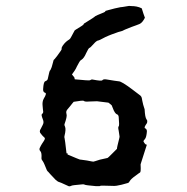

<svg xmlns="http://www.w3.org/2000/svg" viewBox="-20 -637 640 658"><path d="M465.8 -608.4C454.1 -614.3 442.4 -616.2 429.7 -616.2C426.8 -616.2 422.9 -617.2 418.9 -616.2C403.3 -613.3 394.5 -612.3 392.6 -612.3C377 -609.4 366.2 -606.4 359.4 -604.5C353.5 -602.5 349.6 -602.5 348.6 -601.6C343.8 -600.6 339.8 -599.6 340.8 -597.7C341.8 -596.7 333 -592.8 315.4 -585.9C309.6 -583 304.7 -581.1 303.7 -579.1C302.7 -578.1 293.9 -572.3 276.4 -561.5C269.5 -557.6 266.6 -555.7 266.6 -553.7C266.6 -551.8 256.8 -545.9 239.3 -535.2L235.4 -532.2C236.3 -532.2 231.4 -525.4 223.6 -509.8C221.7 -505.9 219.7 -502.9 214.8 -500C210 -497.1 202.1 -491.2 194.3 -479.5C191.4 -474.6 190.4 -471.7 191.4 -469.7C192.4 -467.8 186.5 -460 175.8 -445.3C168.9 -436.5 165 -431.6 164.1 -431.6C163.1 -430.7 162.1 -422.9 157.2 -407.2C154.3 -399.4 152.3 -395.5 151.4 -395.5C150.4 -395.5 147.5 -385.7 143.6 -366.2C142.6 -362.3 139.6 -360.4 134.8 -358.4C130.9 -356.4 128.9 -348.6 127.9 -333C127 -326.2 128.9 -321.3 133.8 -319.3C139.6 -318.4 137.7 -311.5 129.9 -298.8C126 -292 125 -283.2 126 -274.4C127 -265.6 127 -259.8 127.9 -255.9C128.9 -252 127 -249 124 -246.1C121.1 -244.1 123 -238.3 127 -227.5C129.9 -220.7 129.9 -214.8 126 -208C122.1 -201.2 121.1 -197.3 120.1 -196.3C115.2 -189.5 115.2 -183.6 120.1 -178.7C124 -173.8 127.9 -168.9 132.8 -165C134.8 -163.1 133.8 -159.2 129.9 -153.3C126 -147.5 121.1 -140.6 116.2 -129.9C115.2 -128.9 116.2 -127.9 115.2 -126C115.2 -123 116.2 -121.1 118.2 -119.1C122.1 -115.2 123 -106.4 122.1 -94.7C122.1 -90.8 124 -87.9 127 -84C129.9 -80.1 133.8 -70.3 140.6 -53.7C142.6 -50.8 143.6 -48.8 145.5 -47.9C146.5 -45.9 155.3 -37.1 170.9 -20.5C173.8 -18.6 175.8 -16.6 178.7 -14.6C182.6 -13.7 194.3 -8.8 212.9 0C215.8 2 219.7 2 223.6 0C226.6 -2 237.3 -2.9 258.8 -4.9C265.6 -5.9 269.5 -4.9 270.5 -3.9C272.5 -2.9 285.2 -1 309.6 1H318.4C321.3 1 322.3 1 323.2 0C324.2 -1 337.9 -1 364.3 0C374 1 384.8 -1 396.5 -3.9C409.2 -7.8 416 -8.8 418 -9.8C420.9 -10.7 422.9 -12.7 424.8 -16.6C426.8 -20.5 433.6 -27.3 446.3 -36.1C454.1 -42 458 -44.9 460 -45.9C461.9 -46.9 462.9 -55.7 461.9 -71.3V-74.2L483.4 -141.6C481.4 -140.6 479.5 -141.6 477.5 -143.6C475.6 -145.5 474.6 -147.5 472.7 -150.4C470.7 -152.3 471.7 -155.3 476.6 -160.2C480.5 -165 482.4 -173.8 483.4 -186.5C483.4 -192.4 481.4 -195.3 477.5 -197.3C473.6 -198.2 475.6 -204.1 483.4 -214.8C484.4 -216.8 484.4 -217.8 484.4 -219.7C485.4 -222.7 484.4 -224.6 482.4 -227.5C478.5 -232.4 476.6 -244.1 475.6 -262.7C475.6 -263.7 473.6 -267.6 470.7 -278.3C467.8 -289.1 466.8 -296.9 465.8 -301.8C464.8 -305.7 462.9 -307.6 460.9 -309.6C458 -311.5 449.2 -318.4 432.6 -331.1C409.2 -348.6 393.6 -358.4 386.7 -358.4C380.9 -359.4 368.2 -360.4 347.7 -364.3C338.9 -366.2 333 -365.2 331.1 -362.3C329.1 -359.4 318.4 -360.4 297.9 -364.3C294.9 -365.2 292 -364.3 289.1 -362.3C286.1 -360.4 268.6 -362.3 236.3 -365.2L235.4 -369.1C236.3 -370.1 233.4 -374 226.6 -381.8C235.4 -393.6 239.3 -400.4 240.2 -402.3C241.2 -404.3 244.1 -411.1 251 -422.9C252.9 -426.8 254.9 -429.7 259.8 -432.6C264.6 -435.5 270.5 -443.4 275.4 -455.1C280.3 -465.8 284.2 -471.7 286.1 -472.7C288.1 -472.7 293 -477.5 301.8 -487.3C307.6 -494.1 312.5 -497.1 315.4 -498C318.4 -498 326.2 -502 340.8 -509.8C345.7 -511.7 349.6 -513.7 351.6 -514.6C354.5 -515.6 365.2 -520.5 385.7 -527.3C392.6 -529.3 397.5 -530.3 399.4 -531.2C400.4 -532.2 411.1 -537.1 431.6 -544.9C442.4 -548.8 451.2 -551.8 458 -554.7C464.8 -557.6 470.7 -564.5 476.6 -576.2L471.7 -589.8ZM232.4 -288.1C254.9 -292 265.6 -293 267.6 -291C269.5 -289.1 275.4 -288.1 285.2 -289.1C302.7 -290 311.5 -290 312.5 -290L351.6 -285.2C357.4 -281.2 360.4 -278.3 361.3 -277.3C362.3 -278.3 363.3 -274.4 366.2 -267.6C371.1 -253.9 376 -247.1 380.9 -245.1C384.8 -244.1 385.7 -241.2 386.7 -237.3C388.7 -215.8 388.7 -205.1 386.7 -204.1C384.8 -202.1 384.8 -197.3 386.7 -189.5C388.7 -176.8 389.6 -170.9 389.6 -169.9C390.6 -168.9 387.7 -159.2 382.8 -138.7C380.9 -131.8 380.9 -127.9 380.9 -127L365.2 -111.3C354.5 -100.6 349.6 -95.7 348.6 -95.7C346.7 -94.7 337.9 -93.8 322.3 -89.8C307.6 -85 300.8 -83 299.8 -83C298.8 -83 292 -84 278.3 -86.9C261.7 -89.8 252.9 -89.8 252 -90.8C251 -90.8 237.3 -96.7 211.9 -107.4C210.9 -108.4 211.9 -109.4 211.9 -110.4C210.9 -112.3 210 -112.3 208 -111.3C204.1 -144.5 202.1 -162.1 201.2 -164.1C200.2 -166 200.2 -168 201.2 -171.9C205.1 -187.5 205.1 -197.3 203.1 -202.1C201.2 -206.1 200.2 -209 201.2 -211.9C207 -228.5 210 -240.2 208 -246.1C206.1 -252 207 -256.8 210 -260.7C219.7 -272.5 225.6 -279.3 227.5 -282.2C230.5 -285.2 231.4 -287.1 232.4 -288.1Z"/></svg>

Font: Hermetico
Style: Regular
Weight: 400
Version: Version 1.0